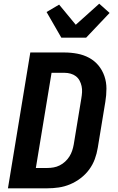

<svg xmlns="http://www.w3.org/2000/svg" viewBox="-20 -1019 640 1039"><path d="M23 0 144 -735H328Q364 -735 398.5 -728.5Q433 -722 462.5 -706Q492 -690 513 -664.5Q534 -639 545 -607Q556 -575 556 -539.5Q556 -504 550 -468L509 -219Q504 -188 493 -158Q482 -128 462.5 -101.5Q443 -75 416 -54.5Q389 -34 359 -21.5Q329 -9 298 -4.5Q267 0 237 0ZM174 -110H236Q253 -110 270 -113Q287 -116 303 -124Q319 -132 332.5 -144.5Q346 -157 355.5 -172Q365 -187 370.5 -203.5Q376 -220 379 -237L420 -486Q423 -503 424 -520Q425 -537 421.5 -553Q418 -569 410.5 -583Q403 -597 390.5 -606.5Q378 -616 362 -620.5Q346 -625 329 -625H259ZM312 -815 232 -954 300 -994 390 -885 517 -999 573 -949 446 -815Z"/></svg>

Font: Iosevka Extrabold Extended
Style: Italic
Weight: 800
Width: 7
Italic angle: -9°
Monospace: yes
Designer: Belleve Invis
Foundry: Belleve Invis
Version: Version 32.5.0; ttfautohint (v1.8.4)